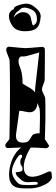

<svg xmlns="http://www.w3.org/2000/svg" viewBox="-20 -815 306 1057"><path d="M233 1Q209 -1 183 -2Q157 -3 129 -3Q80 -3 24 0Q9 0 9 -16Q9 -22 20.5 -34.5Q32 -47 32 -53Q35 -200 35 -312Q35 -361 34.5 -403Q34 -445 33 -480Q33 -486 28.5 -497.5Q24 -509 19 -521.5Q14 -534 14 -542Q14 -548 18.5 -553Q23 -558 29 -558Q69 -554 91 -552Q113 -550 118 -550Q123 -550 146.5 -551.5Q170 -553 212 -557H213Q219 -557 223.5 -552Q228 -547 227 -541Q227 -513 227 -471.5Q227 -430 226 -374Q225 -365 218 -349Q211 -333 211 -322Q211 -314 220 -297Q229 -280 229 -271Q230 -255 230 -237Q230 -219 230 -197V-159Q229 -110 228 -82.5Q227 -55 227 -49L249 -15Q250 -14 250 -12Q250 -8 244.5 -3.5Q239 1 233 1ZM173 -306Q173 -312 173 -319Q173 -326 174 -333L196 -526Q157 -515 135.5 -509Q114 -503 109 -504Q82 -509 82 -476Q82 -467 85 -459Q97 -430 101 -404Q105 -378 104 -356Q106 -352 134 -337Q162 -322 173 -306ZM105 -30Q128 -30 136.5 -38.5Q145 -47 155 -66Q164 -82 198 -81Q199 -110 199.5 -132.5Q200 -155 200 -171Q200 -188 199.5 -199.5Q199 -211 198 -216Q195 -224 192 -232Q189 -240 187 -248Q181 -197 143 -197Q133 -197 116 -201Q99 -205 93 -205Q88 -205 86 -204L69 -81Q68 -77 68 -73.5Q68 -70 68 -67Q68 -30 105 -30ZM118 -643Q68 -643 48 -673Q29 -701 29 -727Q29 -752 56 -765Q56 -775 70 -781.5Q84 -788 100.5 -791.5Q117 -795 124 -795Q144 -795 160 -784Q206 -753 204 -724Q201 -677 181.5 -660Q162 -643 118 -643ZM162 -674Q181 -684 183 -702Q186 -747 156 -761Q132 -773 115 -773Q104 -773 96 -768Q91 -763 84 -757Q77 -751 68 -745Q65 -741 61.5 -734Q58 -727 54 -718Q64 -730 77.5 -739Q91 -748 107 -748Q129 -748 142 -733Q149 -725 152.5 -704Q156 -683 162 -674ZM111 222Q67 222 48.5 203.5Q30 185 30 149Q30 115 40.5 81.5Q51 48 71 22Q91 -4 121 -14Q124 -16 127.5 -16Q131 -16 134 -16Q145 -16 154 -11Q135 18 123 48Q111 78 111 104Q111 133 124 145.5Q137 158 158 158Q182 158 215 144Q232 136 240.5 132.5Q249 129 250 129Q262 126 264 139Q266 152 266 160Q266 170 252 184.5Q238 199 202 212Q173 222 148.5 222Q124 222 111 222ZM140 204Q154 204 166.5 203Q179 202 185 201Q188 196 188 193Q188 186 170 186Q163 186 154 187Q145 188 135 188Q111 188 97.5 176Q84 164 76 156Q69 148 67 140.5Q65 133 69 133Q74 133 86.5 131Q99 129 102 124Q104 120 104 115Q104 103 98 97Q92 91 92 75Q92 62 98 55Q102 51 102 45Q102 40 98.5 37.5Q95 35 90 37Q85 39 74 54.5Q63 70 54.5 90.5Q46 111 46 128Q46 151 61.5 172.5Q77 194 88 199Q95 202 109.5 203Q124 204 140 204Z"/></svg>

Font: Moo Lah Lah
Style: Regular
Weight: 400
Designer: Robert E. Leuschke
Foundry: Robert E. Leuschke
Version: Version 1.010; ttfautohint (v1.8.3)